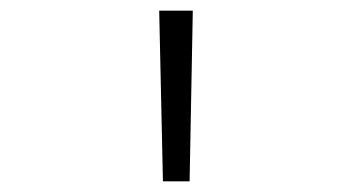

<svg xmlns="http://www.w3.org/2000/svg" viewBox="-20 -750 660 360"><path d="M285.5 -410 278.5 -730H341.5L335.5 -410Z"/></svg>

Font: Monaspace Radon Var
Style: Regular
Weight: 400
Designer: Riley Cran and the Lettermatic Team
Version: Version 1.000 (Monaspace Radon Var)